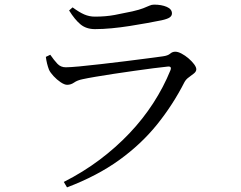

<svg xmlns="http://www.w3.org/2000/svg" viewBox="-20 -764 1040 830"><path d="M178.2 -518.1 197.3 -527.3Q213.6 -503.7 228.1 -488.4Q242.5 -473.1 264.3 -473.1Q281.5 -473.1 323 -476.9Q364.5 -480.7 417 -486.9Q469.5 -493.1 522.9 -499.5Q576.3 -505.9 619.8 -511.9Q663.2 -517.9 684.1 -520.5Q705.6 -523.4 715.4 -531.9Q725.2 -540.5 737.8 -540.5Q749.5 -540.5 764.9 -532.3Q780.4 -524.1 794.8 -511.8Q809.2 -499.4 818.9 -486.6Q828.6 -473.7 828.6 -464.4Q828.6 -455 818.6 -446.7Q808.7 -438.4 796.6 -430Q784.5 -421.7 777.6 -409.3Q727.9 -311.5 659.1 -226Q590.3 -140.6 495.1 -72Q399.9 -3.4 269.7 46L255.8 22.5Q339.3 -19.8 410.3 -73.1Q481.3 -126.4 539.8 -188.1Q598.2 -249.7 642.6 -318.4Q687 -387 716.7 -460Q724 -478.5 704.9 -476.2Q680.2 -473.8 642.4 -468.9Q604.5 -464 560.2 -457.7Q515.9 -451.4 472.6 -444.9Q429.3 -438.3 393.3 -432.2Q357.4 -426.1 337 -421.6Q314.2 -417 300.4 -407.2Q286.5 -397.4 270.3 -397.4Q258.7 -397.4 242.1 -408.6Q225.5 -419.8 211.6 -434.9Q197.6 -450.1 191.9 -462.3Q186.9 -475.2 183.5 -489.1Q180.1 -503 178.2 -518.1ZM678.9 -676.4Q651.1 -670.7 615.8 -664.3Q580.5 -657.9 541.2 -651.7Q501.9 -645.5 463.1 -641.8Q424.3 -638.1 390.7 -638.1Q352.9 -638.1 328.2 -658.5Q303.5 -678.9 278.7 -718.8L293.8 -732.1Q322.7 -710.8 344.4 -701.5Q366.1 -692.1 390.3 -692.1Q437.1 -692.1 476.1 -699.4Q515.1 -706.7 552.5 -714.9Q582.6 -721.9 599 -728.3Q615.4 -734.7 625.4 -739.3Q635.3 -744 645.9 -744Q678.2 -744 700.8 -734.3Q723.3 -724.6 723.3 -706Q723.3 -695.3 713.1 -688.4Q702.9 -681.6 678.9 -676.4Z"/></svg>

Font: Noto Serif HK
Style: Regular
Weight: 200
Designer: Ryoko NISHIZUKA 西塚涼子 (kana & ideographs); Frank Grießhammer (Latin, Greek & Cyrillic); Wenlong ZHANG 张文龙 (bopomofo); San
Foundry: Adobe
Version: Version 2.001;hotconv 1.1.0;makeotfexe 2.6.0